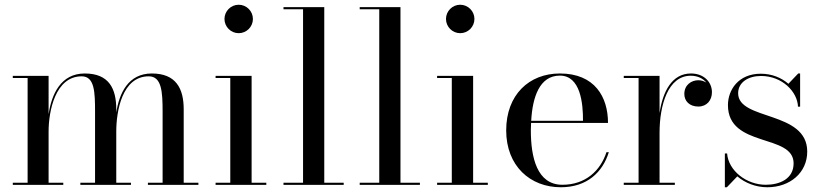

<svg xmlns="http://www.w3.org/2000/svg" viewBox="-20 -780 3470 810"><path d="M34 -9V0H247V-9H185V-225C185 -310.5 213 -458 324.5 -458C379 -458 381 -392 381 -308V-9H319V0H532.5V-9H470.5V-225C470.5 -310.5 495 -458 607.5 -458C662.5 -458 666 -392 666 -308V-9H604V0H817V-9H755V-319C755 -406 723 -470 620.5 -470C520.5 -470 483 -386 470.5 -305V-319C470.5 -406 440 -470 337.5 -470C236 -470 197.5 -381.5 185 -298V-460H34V-451H96.5V-9Z M927 -700C927 -667 954 -640 987 -640C1020 -640 1047 -667 1047 -700C1047 -733 1020 -760 987 -760C954 -760 927 -733 927 -700ZM889.5 -9V0H1103.5V-9H1041.5V-460H889.5V-451H951.5V-9Z M1176 -9V0H1430V-9H1348V-750H1176V-741H1258.5V-9Z M1497.5 -9V0H1751.5V-9H1669.5V-750H1497.5V-741H1580V-9Z M1861.5 -700C1861.5 -667 1888.5 -640 1921.5 -640C1954.5 -640 1981.5 -667 1981.5 -700C1981.5 -733 1954.5 -760 1921.5 -760C1888.5 -760 1861.5 -733 1861.5 -700ZM1824 -9V0H2038V-9H1976V-460H1824V-451H1886V-9Z M2548.5 -138H2538.5C2513.5 -60.5 2450.5 -0.5 2352.5 -0.5C2245.5 -0.5 2219.5 -116 2219.5 -230C2219.5 -240.5 2220 -251 2220.5 -261.5H2545C2545 -370.5 2489.5 -470 2342 -470C2212 -470 2115.5 -380 2115.5 -230C2115.5 -80 2216.5 10 2346 10C2456.5 10 2522.5 -53.5 2548.5 -138ZM2342 -461C2429 -461 2440 -344 2439.5 -270.5H2221C2226.5 -370 2256 -461 2342 -461Z M2611.5 -9V0H2827V-9H2762.5V-219.5C2762.5 -337.5 2798.5 -460.5 2894 -460.5C2923 -460.5 2946 -449 2960 -431.5C2950.5 -437.5 2939 -441.5 2926 -441.5C2897 -441.5 2867 -422 2867 -383.5C2867 -353.5 2889 -330.5 2926 -330.5C2962 -330.5 2983.5 -357 2983.5 -391C2983.5 -433 2950.5 -470 2895 -470C2814.5 -470 2776 -393.5 2762.5 -303V-460H2611.5V-451H2674V-9Z M3046.5 10 3090.5 -36C3123.5 -8 3168.5 10 3217 10C3313 10 3385.5 -51.5 3385.5 -140.5C3385.5 -314 3094 -270.5 3094 -386.5C3094 -433 3137 -459.5 3190.5 -459.5C3280 -459.5 3344.5 -392.5 3346.5 -330H3355.5V-470H3347.5L3306 -426.5C3277 -452 3236.5 -469 3189.5 -469C3095 -469 3051 -400.5 3051 -336.5C3051 -155 3328 -217.5 3328 -91C3328 -25 3269 -0.5 3210.5 -0.5C3129 -0.5 3053 -60 3047.5 -132.5H3038V10Z"/></svg>

Font: Bodoni* 24
Style: Regular
Weight: 400
Version: Version 2.3